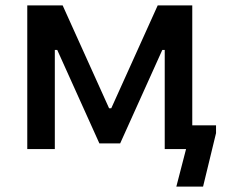

<svg xmlns="http://www.w3.org/2000/svg" viewBox="-20 -552 846 711"><path d="M692 -88H780V-59L732 139H633L669 0H590V-88V-367H581L425 -21H348L192 -367H183V0H81V-532H212L384 -151H392L564 -532H692Z"/></svg>

Font: Manrope Medium
Style: Medium
Weight: 500
Designer: Mikhail Sharanda
Foundry: Mikhail Sharanda
Version: Version 4.000;hotconv 1.0.109;makeotfexe 2.5.65596